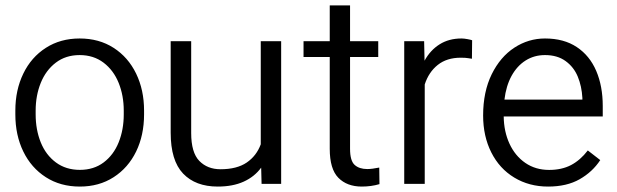

<svg xmlns="http://www.w3.org/2000/svg" viewBox="-20 -677 2271 707"><path d="M273.3 -535.3Q344.8 -535.3 398.4 -500.8Q452 -466.3 481.3 -405.9Q510.5 -345.5 510.5 -269.8V-255.8Q510.5 -179.3 481.3 -119.1Q452 -59 398.4 -24.5Q344.8 10 274 10Q202.5 10 148.8 -24.5Q95 -59 65.8 -119.1Q36.5 -179.3 36.5 -255.8V-269.8Q36.5 -345.5 65.8 -405.9Q95 -466.3 148.8 -500.8Q202.5 -535.3 273.3 -535.3ZM274 -51.5Q325.3 -51.5 361.7 -78.9Q398.2 -106.3 417 -152.9Q435.7 -199.5 435.7 -255.8V-269.8Q435.7 -325 417 -371.6Q398.2 -418.2 361.4 -446.2Q324.5 -474.2 273.3 -474.2Q222 -474.2 185.4 -446.2Q148.8 -418.2 130 -371.6Q111.3 -325 111.3 -269.8V-255.8Q111.3 -199.5 130 -152.9Q148.8 -106.3 185.8 -78.9Q222.8 -51.5 274 -51.5Z M1015.3 0H943.2L941.7 -59.7Q917.2 -26.2 877.2 -8.1Q837.2 10 781.7 10Q700 10 654.2 -37.9Q608.5 -85.8 608.5 -188.2V-525.3H684V-187.2Q684 -115.3 713.9 -84.5Q743.8 -53.8 792 -53.8Q852.2 -53.8 888.5 -78.5Q924.7 -103.3 940.2 -145.7V-525.3H1015.3Z M1332.3 -54.5Q1349.5 -54.5 1376.5 -60L1377.3 1Q1347 10 1312.3 10Q1257.8 10 1226 -22.3Q1194.2 -54.5 1194.2 -129V-467H1097.7V-525.3H1194.2V-657.2H1269V-525.3H1372.8V-467H1269V-129Q1269 -85 1285.9 -69.8Q1302.8 -54.5 1332.3 -54.5Z M1468.5 -525.3H1541.8L1543.3 -453.5Q1564.5 -492.3 1598.8 -513.8Q1633 -535.3 1679.3 -535.3Q1688.8 -535.3 1700.9 -533Q1713 -530.8 1718.5 -528.8L1717.8 -460.7Q1711.3 -461.7 1704.5 -462.7Q1695.3 -464.5 1676.3 -464.5Q1625.3 -464.5 1591.9 -437.9Q1558.5 -411.2 1544 -366V0H1468.5Z M1759 -251.7Q1759 -339.2 1790.6 -403.5Q1822.3 -467.8 1874.1 -501.5Q1926 -535.3 1986.8 -535.3Q2056.5 -535.3 2104 -503.6Q2151.5 -472 2175.5 -415.9Q2199.5 -359.7 2199.5 -286.7V-248.2H1834.8Q1835.5 -192.5 1856.1 -147.8Q1876.8 -103 1914.4 -77.1Q1952 -51.3 2002 -51.3Q2048.5 -51.3 2082.6 -69.1Q2116.8 -87 2144.5 -123L2190.3 -87.5Q2161.8 -44 2114.4 -17Q2067 10 1998.3 10Q1928.5 10 1873.9 -23Q1819.2 -56 1789.1 -115.7Q1759 -175.5 1759 -251.7ZM1837.5 -310.3H2124.5V-316.3Q2122.2 -359.2 2107.6 -394.7Q2093 -430.2 2062.6 -452.2Q2032.3 -474.2 1986.8 -474.2Q1947 -474.2 1915.4 -454.2Q1883.8 -434.2 1863.6 -397.4Q1843.5 -360.5 1837.5 -310.3Z"/></svg>

Font: FreesentationVF
Style: Regular
Weight: 400
Designer: glyphs from Roboto by Christian Robertson / Hangul glyphs from Noto Sans CJK(Source Han Sans) by Jang Soo-young and Kang
Foundry: PT&
Version: Version 2.001;Glyphs 3.3.1 (3343)